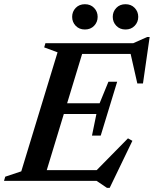

<svg xmlns="http://www.w3.org/2000/svg" viewBox="-44 -880 748 934"><path d="M476.5 34 426 0H-24.5L-18.5 -20.5L59.5 -46.5L236 -625.5L171 -649.5L177 -670H604.5L672 -700H684L651.5 -474H624L591.5 -617.5H355.5L282.5 -377.5H440.5L483.5 -482.5H526L446 -220.5H403.5L425 -325.5H266.5L183.5 -52.5H426.5L578.5 -207L600 -195L489.5 34ZM369 -736.5Q341.5 -736.5 324.2 -754.5Q307 -772.5 307 -798Q307 -823.5 324.2 -841.5Q341.5 -859.5 369 -859.5Q396.5 -859.5 413.8 -841.5Q431 -823.5 431 -798Q431 -772.5 413.8 -754.5Q396.5 -736.5 369 -736.5ZM566.5 -736.5Q539 -736.5 521.8 -754.5Q504.5 -772.5 504.5 -798Q504.5 -823.5 521.8 -841.5Q539 -859.5 566.5 -859.5Q594 -859.5 611.2 -841.5Q628.5 -823.5 628.5 -798Q628.5 -772.5 611.2 -754.5Q594 -736.5 566.5 -736.5Z"/></svg>

Font: Newsreader Text SemiBold
Style: Italic
Weight: 600
Italic angle: -17°
Designer: Hugues Gentile
Foundry: Production Type
Version: Version 1.001